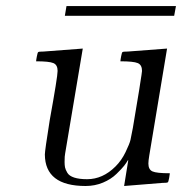

<svg xmlns="http://www.w3.org/2000/svg" viewBox="-20 -602 600 633"><path d="M99.1 -399.9Q99.1 -403.8 101.6 -416.5Q104 -429.2 106 -430.2Q107.9 -432.1 124 -432.1L252.9 -441.9L194.8 -96.2Q192.9 -88.4 192.9 -67.9Q192.9 -58.1 194.3 -50.5Q195.8 -43 201.9 -32.5Q208 -22 224.6 -16.6Q241.2 -11.2 267.1 -11.2Q318.8 -11.2 360.8 -53.2Q380.9 -73.2 394 -100.6Q407.2 -127.9 410.2 -140.9Q413.1 -153.8 418 -180.2L439 -306.2Q439.9 -313 442.4 -328.6Q444.8 -344.2 446.5 -354.7Q448.2 -365.2 448.2 -368.2Q448.2 -388.2 434.1 -394Q419.9 -399.9 377 -399.9Q377 -403.8 379.4 -416.5Q381.8 -429.2 383.8 -430.2Q385.7 -432.1 401.9 -432.1L530.8 -441.9L472.2 -89.8Q469.2 -71.8 469.2 -63Q469.2 -43 482.7 -36.9Q496.1 -30.8 540 -30.8Q540 -27.8 537.6 -14.9Q535.2 -2 533.2 -1Q531.2 1 515.1 1L389.2 11.2L402.8 -73.2L401.9 -74.2Q397 -65.4 389.4 -55.7Q381.8 -45.9 364 -28.6Q346.2 -11.2 319.6 0Q293 11.2 262.2 11.2Q128.4 11.2 127.9 -92.8Q127.9 -105 144 -206.1Q169.9 -349.1 169.9 -368.2Q169.9 -388.2 156 -394Q142.1 -399.9 99.1 -399.9ZM193.8 -549.8 199.2 -582H560.1L554.2 -549.8Z"/></svg>

Font: CMU Serif Extra
Style: RomanSlanted
Weight: 500
Italic angle: -9.46001°
Version: Version 0.7.0